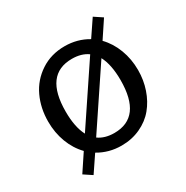

<svg xmlns="http://www.w3.org/2000/svg" viewBox="-152 -718 888 915"><g transform="rotate(-30 292.0 -261.0)"><path d="M292 12.2Q222.2 12.2 165 -22L105 66.9L60.1 37.1L122.1 -56.2Q85 -94.2 64.9 -147.5Q44.9 -200.7 44.9 -261.2Q44.9 -335.4 73.7 -397Q102.5 -458.5 159.7 -496.3Q216.8 -534.2 292 -534.2Q361.8 -534.2 418.9 -500L479 -588.9L523.9 -559.1L461.9 -465.8Q499 -427.7 519 -374.5Q539.1 -321.3 539.1 -261.2Q539.1 -206.1 522.2 -156.5Q505.4 -106.9 474.4 -69.3Q443.4 -31.7 396 -9.8Q348.6 12.2 292 12.2ZM141.1 -261.2Q141.1 -176.3 168 -125L378.9 -439.9Q344.2 -464.8 292 -464.8Q141.1 -464.8 141.1 -261.2ZM292 -57.1Q442.9 -57.1 442.9 -261.2Q442.9 -345.7 416 -397L205.1 -82Q239.7 -57.1 292 -57.1Z"/></g></svg>

Font: Standard
Style: Regular
Weight: 400
Designer: Bryce Wilner
Version: Version 2.000;PS 2.0;hotconv 16.6.51;makeotf.lib2.5.65220 DE